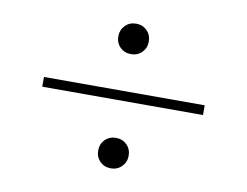

<svg xmlns="http://www.w3.org/2000/svg" viewBox="-75 -815 1150 894"><g transform="rotate(10 500.0 -368.0)"><path d="M428 -638Q428 -668 448.5 -689Q469 -710 500 -710Q531 -710 551.5 -689.5Q572 -669 572 -638Q572 -607 551.5 -586.5Q531 -566 500 -566Q469 -566 448.5 -586.5Q428 -607 428 -638ZM880 -345H120V-391H880ZM428 -98Q428 -129 448.5 -149.5Q469 -170 500 -170Q531 -170 551.5 -149.5Q572 -129 572 -98Q572 -68 551.5 -47Q531 -26 500 -26Q469 -26 448.5 -46.5Q428 -67 428 -98Z"/></g></svg>

Font: Early Summer Mincho SemiBold
Style: Regular
Weight: 600
Designer: GuiWonder
Version: Version 1.002